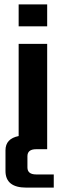

<svg xmlns="http://www.w3.org/2000/svg" viewBox="-20 -680 300 875"><path d="M65 0V-480H195V0ZM65 -560V-660H195V-560ZM5 5Q5 -48 65 -60L145 0Q105 0 105 32V83Q105 115 145 115H225V175H100Q5 175 5 99Z"/></svg>

Font: Xolonium
Style: Regular
Weight: 400
Designer: Severin Meyer
Version: Version 4.2